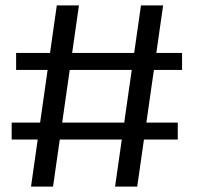

<svg xmlns="http://www.w3.org/2000/svg" viewBox="-20 -695 739 715"><path d="M408.5 0H491L587.5 -675H505ZM23.5 -175.5H642V-238.5H23.5ZM95.5 0H177.5L274 -675H191.5ZM40 -434.5H658V-498H40Z"/></svg>

Font: Anybody SemiExpanded
Style: Regular
Weight: 400
Width: 6
Designer: Tyler Finck
Foundry: Etcetera Type Company
Version: Version 1.113;gftools[0.9.25]